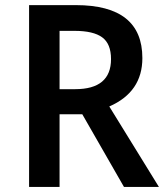

<svg xmlns="http://www.w3.org/2000/svg" viewBox="-20 -734 650 754"><path d="M213.9 -285.2V0H94.2V-713.9H277.8Q539.1 -713.9 539.1 -505.9Q539.1 -372.6 409.2 -315.9L604 0H466.8L303.2 -285.2ZM213.9 -383.8H274.9Q416 -383.8 416 -502Q416 -562 381.3 -587.4Q346.7 -612.8 272.9 -612.8H213.9Z"/></svg>

Font: Droid Sans TV
Style: Bold
Weight: 600
Version: Version 1.00